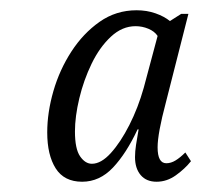

<svg xmlns="http://www.w3.org/2000/svg" viewBox="-20 -738 392 374"><path d="M140 -384Q105 -384 88.5 -410Q72 -436 72 -480Q72 -519 84 -560.5Q96 -602 119 -637.5Q142 -673 174 -695.5Q206 -718 246 -718Q266 -718 283 -712Q300 -706 311 -697L333 -711H347L303 -538Q287 -478 287 -451Q287 -420 304 -420Q313 -420 322 -425.5Q331 -431 341 -441L352 -424Q340 -409 322.5 -396.5Q305 -384 285 -384Q265 -384 254 -397Q243 -410 243 -432Q243 -443 245 -456Q247 -469 250 -486H248Q226 -439 200 -411.5Q174 -384 140 -384ZM159 -419Q177 -419 196 -440Q215 -461 232 -494.5Q249 -528 260 -567L287 -668Q281 -677 269 -682Q257 -687 244 -687Q218 -687 196 -666.5Q174 -646 158.5 -614Q143 -582 134.5 -546.5Q126 -511 126 -482Q126 -448 136 -433.5Q146 -419 159 -419Z"/></svg>

Font: Noto Serif Condensed Light
Style: Italic
Weight: 300
Width: 3
Italic angle: -12°
Designer: Monotype Design Team
Foundry: Monotype Imaging Inc.
Version: Version 2.014; ttfautohint (v1.8.4.7-5d5b)